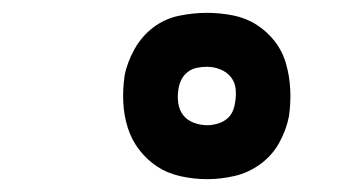

<svg xmlns="http://www.w3.org/2000/svg" viewBox="-20 -804 540 299"><path d="M303 -525Q282 -525 261.5 -529.5Q241 -534 225 -544.5Q209 -555 197 -570.5Q185 -586 179 -605Q173 -624 172 -644.5Q171 -665 174 -686Q178 -707 189.5 -727.5Q201 -748 219 -761.5Q237 -775 259 -779.5Q281 -784 302 -784Q323 -784 343 -780Q363 -776 379.5 -765.5Q396 -755 408 -739.5Q420 -724 425.5 -704.5Q431 -685 432 -664.5Q433 -644 430 -623Q426 -602 415 -582Q404 -562 385.5 -548.5Q367 -535 345.5 -530Q324 -525 303 -525ZM303 -609Q310 -609 317.5 -611Q325 -613 331.5 -617.5Q338 -622 341.5 -629Q345 -636 346 -644Q348 -654 347 -665Q346 -676 339.5 -684Q333 -692 323 -696Q313 -700 302 -700Q295 -700 287 -698.5Q279 -697 272.5 -692Q266 -687 262.5 -680Q259 -673 258 -666Q256 -655 257.5 -644Q259 -633 265 -625Q271 -617 281.5 -613Q292 -609 303 -609Z"/></svg>

Font: Iosevka Extrabold
Style: Italic
Weight: 800
Italic angle: -9°
Monospace: yes
Designer: Belleve Invis
Foundry: Belleve Invis
Version: Version 32.5.0; ttfautohint (v1.8.4)